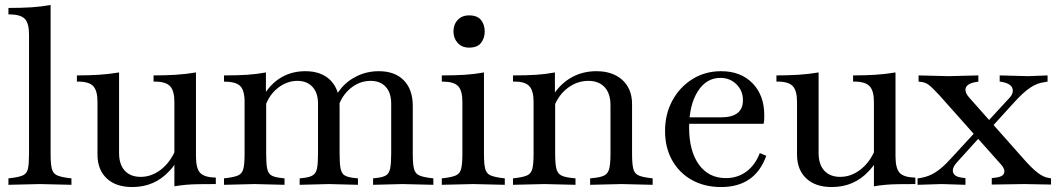

<svg xmlns="http://www.w3.org/2000/svg" viewBox="-20 -742 4257 774"><path d="M14 3V-23L30 -25Q61 -29 75 -36.5Q89 -44 93 -63.5Q97 -83 97 -122V-603Q97 -648 80.5 -665.5Q64 -683 22 -684H14V-710Q67 -710 106.5 -712.5Q146 -715 184 -722V-122Q184 -83 188.5 -63.5Q193 -44 207.5 -36.5Q222 -29 252 -25L268 -23V3L141 0Z M513 12Q447 12 410 -23Q373 -58 373 -119V-331Q373 -375 357 -393.5Q341 -412 300 -413H290V-438Q336 -438 377.5 -440.5Q419 -443 460 -450V-125Q460 -79 483 -54Q506 -29 547 -29Q591 -29 629 -58.5Q667 -88 689 -141L713 -137Q703 -110 690.5 -89Q678 -68 662 -52Q603 12 513 12ZM683 9V-331Q683 -375 666.5 -393.5Q650 -412 609 -413H599V-438Q646 -438 687.5 -440.5Q729 -443 770 -450V-112Q770 -63 787 -45Q804 -27 850 -26V0Q807 0 779 0.5Q751 1 729 3Q707 5 683 9Z M1047 -364Q1076 -409 1117.5 -432Q1159 -455 1211 -455Q1276 -455 1312.5 -418Q1349 -381 1349 -315V-122Q1349 -82 1353 -62.5Q1357 -43 1368.5 -35.5Q1380 -28 1405 -25L1423 -23V3L1306 0L1188 3V-23L1206 -25Q1230 -28 1242 -36Q1254 -44 1258 -63.5Q1262 -83 1262 -122V-324Q1262 -368 1239.5 -392Q1217 -416 1179 -416Q1137 -416 1101 -388Q1065 -360 1049 -313ZM1484 3V-23L1501 -25Q1526 -28 1537.5 -36Q1549 -44 1553 -64Q1557 -84 1557 -122V-324Q1557 -368 1535 -392Q1513 -416 1474 -416Q1429 -416 1392.5 -385.5Q1356 -355 1341 -304H1318Q1325 -348 1352 -382Q1379 -416 1419.5 -435.5Q1460 -455 1507 -455Q1572 -455 1608 -418Q1644 -381 1644 -315V-122Q1644 -82 1648.5 -63Q1653 -44 1667 -36.5Q1681 -29 1711 -25L1727 -23V3L1602 0ZM1053 -122Q1053 -82 1057 -62.5Q1061 -43 1073 -35.5Q1085 -28 1110 -25L1127 -23V3L1006 0L883 3V-23L899 -25Q929 -29 943 -36.5Q957 -44 961.5 -63.5Q966 -83 966 -122V-331Q966 -378 948 -395.5Q930 -413 883 -413V-438Q938 -438 976.5 -440.5Q1015 -443 1052 -450V-373L1053 -369Z M1761 3V-23L1777 -25Q1807 -29 1821 -36.5Q1835 -44 1839.5 -63.5Q1844 -83 1844 -122V-331Q1844 -376 1827.5 -394Q1811 -412 1769 -413H1761V-438Q1814 -438 1853.5 -440.5Q1893 -443 1931 -450V-122Q1931 -83 1935.5 -63.5Q1940 -44 1954.5 -36.5Q1969 -29 1999 -25L2015 -23V3L1888 0ZM1871 -550Q1842 -550 1825 -569Q1808 -588 1808 -615Q1808 -643 1825 -661.5Q1842 -680 1871 -680Q1904 -680 1919 -661.5Q1934 -643 1934 -615Q1934 -588 1919 -569Q1904 -550 1871 -550Z M2359 3V-23L2377 -25Q2405 -28 2418.5 -36Q2432 -44 2436.5 -64Q2441 -84 2441 -122V-318Q2441 -365 2417.5 -390.5Q2394 -416 2352 -416Q2307 -416 2269.5 -388Q2232 -360 2214 -313L2212 -362Q2242 -407 2286 -431Q2330 -455 2384 -455Q2450 -455 2489 -419.5Q2528 -384 2528 -322V-122Q2528 -83 2532.5 -63.5Q2537 -44 2551 -36.5Q2565 -29 2595 -25L2611 -23V3L2485 0ZM2048 3V-23L2064 -25Q2094 -29 2108 -36.5Q2122 -44 2126.5 -63.5Q2131 -83 2131 -122V-331Q2131 -376 2114 -394.5Q2097 -413 2056 -413H2048V-438Q2103 -438 2141.5 -440.5Q2180 -443 2217 -450V-370L2218 -368V-122Q2218 -83 2222.5 -63.5Q2227 -44 2240.5 -36Q2254 -28 2282 -25L2300 -23V3L2174 0Z M2887 12Q2820 12 2769 -16.5Q2718 -45 2689.5 -96Q2661 -147 2661 -214Q2661 -283 2691 -337.5Q2721 -392 2772 -423.5Q2823 -455 2887 -455Q2966 -455 3013.5 -406.5Q3061 -358 3061 -277Q3061 -267 3060.5 -257.5Q3060 -248 3058 -243H2740L2742 -269H2887Q2975 -269 2975 -338Q2975 -376 2949 -402Q2923 -428 2884 -428Q2827 -428 2792.5 -373Q2758 -318 2758 -228Q2758 -133 2797.5 -78.5Q2837 -24 2906 -24Q2953 -24 2988.5 -50Q3024 -76 3043 -125L3069 -114Q3024 12 2887 12Z M3333 12Q3267 12 3230 -23Q3193 -58 3193 -119V-331Q3193 -375 3177 -393.5Q3161 -412 3120 -413H3110V-438Q3156 -438 3197.5 -440.5Q3239 -443 3280 -450V-125Q3280 -79 3303 -54Q3326 -29 3367 -29Q3411 -29 3449 -58.5Q3487 -88 3509 -141L3533 -137Q3523 -110 3510.5 -89Q3498 -68 3482 -52Q3423 12 3333 12ZM3503 9V-331Q3503 -375 3486.5 -393.5Q3470 -412 3429 -413H3419V-438Q3466 -438 3507.5 -440.5Q3549 -443 3590 -450V-112Q3590 -63 3607 -45Q3624 -27 3670 -26V0Q3627 0 3599 0.5Q3571 1 3549 3Q3527 5 3503 9Z M3978 2V-24L3994 -26Q4029 -30 4029 -51Q4029 -63 4017 -77L3766 -359Q3738 -389 3724.5 -399.5Q3711 -410 3692 -412L3683 -413V-438L3804 -435L3924 -438V-413L3907 -410Q3872 -402 3872 -380Q3872 -366 3886 -350L4105 -103Q4138 -65 4162 -46.5Q4186 -28 4206 -25L4217 -23V2L4109 0ZM3679 3V-23L3693 -25Q3715 -29 3734 -38Q3753 -47 3773.5 -64Q3794 -81 3818 -108L3911 -209L3934 -194L3838 -88Q3821 -69 3821 -55Q3821 -31 3856 -26L3872 -24V3L3776 0ZM3978 -230 3956 -246 4049 -347Q4063 -362 4063 -376Q4063 -404 4018 -412L4010 -413V-438L4124 -435L4203 -438V-413L4192 -411Q4162 -408 4133 -388.5Q4104 -369 4068 -329Z"/></svg>

Font: Baskervville Medium
Style: Regular
Weight: 500
Version: Version 1.100